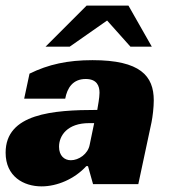

<svg xmlns="http://www.w3.org/2000/svg" viewBox="-33 -655 605 683"><path d="M53 -304H199C206 -342 226 -374 272 -374C312 -374 321 -349 321 -325C321 -307 315 -277 313 -264C155 -264 -13 -251 -13 -112C-13 -27 51 8 115 8C170 8 232 -18 274 -64H280L298 0H459L506 -220C510 -240 514 -273 514 -298C514 -385 466 -441 296 -441C208 -441 139 -426 72 -393ZM286 -140C280 -107 247 -85 219 -85C196 -85 177 -101 177 -133C177 -173 207 -217 284 -217H302ZM215 -489 348 -582 431 -489H507L424 -635H275L129 -489Z"/></svg>

Font: Racing Sans One
Style: Regular
Weight: 400
Designer: Pablo Impallari, Rodrigo Fuenzalida
Foundry: Pablo Impallari, Rodrigo Fuenzalida
Version: Version 1.001